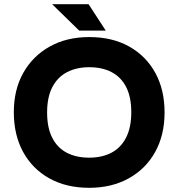

<svg xmlns="http://www.w3.org/2000/svg" viewBox="-20 -887 852 917"><path d="M406 10Q296 10 215 -35.5Q134 -81 90 -162Q46 -243 46 -351Q46 -459 91.5 -539.5Q137 -620 218 -665Q299 -710 406 -710Q517 -710 597.5 -664.5Q678 -619 722 -538.5Q766 -458 766 -350Q766 -242 721 -161Q676 -80 594.5 -35Q513 10 406 10ZM406 -134Q467 -134 512 -157.5Q557 -181 582 -229.5Q607 -278 607 -351Q607 -424 582.5 -471.5Q558 -519 513 -542.5Q468 -566 406 -566Q346 -566 300.5 -542.5Q255 -519 230 -471Q205 -423 205 -350Q205 -277 229.5 -229Q254 -181 299 -157.5Q344 -134 406 -134ZM485 -741H358L229 -867H403Z"/></svg>

Font: REM SemiBold
Style: Regular
Weight: 600
Designer: Octavio Pardo
Foundry: Ashler Design
Version: Version 1.005;gftools[0.9.28]